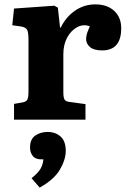

<svg xmlns="http://www.w3.org/2000/svg" viewBox="-20 -546 582 876"><path d="M44 0V-72L84 -79Q100 -82 105 -92Q110 -102 110 -128V-363Q110 -396 104.5 -408.5Q99 -421 77 -425L36 -431L44 -507L228 -520L244 -511L254 -420H257Q281 -469 322.5 -497.5Q364 -526 415 -526Q469 -526 501 -496.5Q533 -467 533 -417Q533 -316 446 -316Q409 -316 391 -331Q373 -346 373 -368Q373 -380 376.5 -392Q380 -404 390 -426Q361 -437 333 -422.5Q305 -408 287 -375.5Q269 -343 269 -299V-126Q269 -102 274 -92.5Q279 -83 297 -81L370 -71V0ZM161 310 124 267Q155 242 165.5 223Q176 204 178 181H168Q141 181 129 165Q117 149 117 127Q117 89 141 72.5Q165 56 197 56Q233 56 256.5 77Q280 98 280 142Q280 182 253.5 227.5Q227 273 161 310Z"/></svg>

Font: Literata
Style: Bold
Weight: 700
Designer: Latin by Veronika Burian and Jose Scaglione. Greek by Irene Vlachou. Cyrillic by Vera Evstafieva.
Foundry: TypeTogether
Version: Version 3.103; ttfautohint (v1.8.4.7-5d5b);gftools[0.9.29]